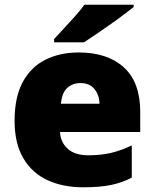

<svg xmlns="http://www.w3.org/2000/svg" viewBox="-20 -786 658 816"><path d="M315 -563Q436 -563 506 -500Q576 -437 576 -310V-225H235Q237 -182 267.5 -154Q298 -126 356 -126Q408 -126 451 -136Q494 -146 540 -168V-31Q500 -10 452.5 0Q405 10 333 10Q249 10 183.5 -19.5Q118 -49 80 -112Q42 -175 42 -273Q42 -373 76.5 -437Q111 -501 172.5 -532Q234 -563 315 -563ZM322 -433Q288 -433 265.5 -412Q243 -391 239 -345H403Q402 -382 381.5 -407.5Q361 -433 322 -433ZM548 -756Q530 -742 503 -721.5Q476 -701 445 -679.5Q414 -658 385.5 -638.5Q357 -619 337 -606H210V-620Q227 -639 251 -664.5Q275 -690 299 -717Q323 -744 339 -766H548Z"/></svg>

Font: Noto Sans Gurmukhi UI Black
Style: Regular
Weight: 900
Designer: Jelle Bosma - Monotype Design Team
Foundry: Monotype Imaging Inc.
Version: Version 2.004; ttfautohint (v1.8.4.7-5d5b)